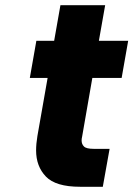

<svg xmlns="http://www.w3.org/2000/svg" viewBox="-20 -714 510 734"><path d="M399 -145 373 0H286Q193 0 155.5 -39Q118 -78 118 -139Q118 -164 123 -194L162 -416H94L119 -558H187L211 -694H382L358 -558H470L445 -416H333L294 -192Q292 -184 292 -177Q292 -163 301 -154Q310 -145 338 -145Z"/></svg>

Font: Fz Poppins
Style: Bold Italic
Weight: 700
Italic angle: -10°
Designer: Ninad Kale (Devanagari), Jonny Pinhorn (Latin)
Foundry: Indian Type Foundry
Version: Vit hóa bi Vntype.Com & FontZin.Com